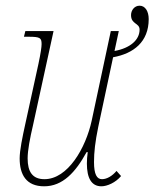

<svg xmlns="http://www.w3.org/2000/svg" viewBox="-20 -645 542 674"><path d="M336 9C356 9 386 -4 405 -27L389 -45C374 -27 355 -16 338 -16C320 -16 310 -33 310 -76C310 -110 314 -147 325 -200L377 -444C449 -457 502 -498 502 -578C502 -605 490 -625 470 -625C452 -625 440 -609 440 -592C440 -559 470 -565 470 -541C470 -505 437 -476 382 -466L397 -536H369L302 -222C281 -125 218 -16 136 -16C94 -16 77 -42 77 -89C77 -117 85 -159 96 -206L168 -536H69L64 -516H80C121 -516 126 -512 126 -490C126 -480 123 -459 115 -421L68 -206C59 -165 49 -117 49 -89C49 -32 72 9 135 9C200 9 245 -40 284 -111H288C286 -97 285 -83 285 -71C285 -20 301 9 336 9Z"/></svg>

Font: Noto Serif Condensed Thin
Style: Italic
Weight: 100
Width: 3
Italic angle: -12°
Designer: Monotype Design Team
Foundry: Monotype Imaging Inc.
Version: Version 2.013